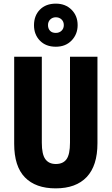

<svg xmlns="http://www.w3.org/2000/svg" viewBox="-20 -1026 614 1056"><path d="M516 -238Q516 -115 457 -52.5Q398 10 286 10Q176 10 117 -50.5Q58 -111 58 -235V-714H210V-241Q210 -177 229.5 -150.5Q249 -124 287 -124Q327 -124 346 -150.5Q365 -177 365 -242V-714H516ZM287 -769Q232 -769 199.5 -802.5Q167 -836 167 -887Q167 -940 199.5 -973Q232 -1006 287 -1006Q340 -1006 373.5 -972.5Q407 -939 407 -888Q407 -838 374 -803.5Q341 -769 287 -769ZM287 -845Q306 -845 318.5 -857Q331 -869 331 -888Q331 -907 318.5 -919Q306 -931 287 -931Q269 -931 256.5 -919Q244 -907 244 -888Q244 -869 255 -857Q266 -845 287 -845Z"/></svg>

Font: Noto Sans Ethiopic ExtraCondensed ExtraBold
Style: Regular
Weight: 800
Width: 2
Designer: Monotype Design Team
Foundry: Monotype Imaging Inc.
Version: Version 2.102; ttfautohint (v1.8.4.7-5d5b)